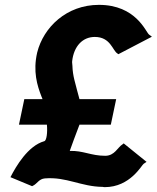

<svg xmlns="http://www.w3.org/2000/svg" viewBox="-20 -746 645 790"><path d="M267 -125C276 -151 290 -188 307 -233H436L458 -338H307C304 -349 300 -363 297 -375C291 -401 279 -433 278 -475C278 -482 276 -488 277 -495C284 -556 320 -594 370 -594C435 -594 443 -538 463 -526L467 -523L605 -595L593 -604C580 -614 540 -726 387 -726C254 -726 159 -634 133 -530C115 -452 133 -394 151 -348C153 -345 153 -342 155 -338H80L58 -233H173C176 -202 172 -167 162 -165C95 -146 46 -62 23 -17L112 20L116 18C133 10 140 -10 165 -12C254 -19 313 22 403 23C404 23 405 24 411 24C516 24 563 -67 571 -72L583 -80L489 -156L484 -152C464 -140 452 -105 413 -105C354 -105 322 -127 267 -125Z"/></svg>

Font: Bluebird
Style: SfBdObl
Weight: 700
Designer: Jasper
Foundry: Cannot Into Space Fonts
Version: Version 0.98